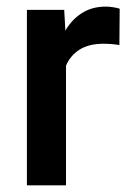

<svg xmlns="http://www.w3.org/2000/svg" viewBox="-20 -558 394 578"><path d="M340.3 -531.7 339.4 -422.4Q315.9 -426.3 291.5 -426.3Q247.6 -426.3 219.7 -408.7Q191.9 -391.1 178.7 -360.4V0H61V-528.3H173.3L176.8 -465.8Q196.3 -499.5 226.8 -518.8Q257.3 -538.1 298.3 -538.1Q309.1 -538.1 321.5 -536.1Q334 -534.2 340.3 -531.7Z"/></svg>

Font: Vazirmatn FD Medium
Style: Regular
Weight: 500
Designer: Saber Rastikerdar
Foundry: Saber Rastikerdar
Version: Version 33.003